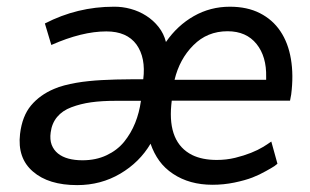

<svg xmlns="http://www.w3.org/2000/svg" viewBox="-20 -534 915 566"><path d="M764.6 -298.8V-306.6Q766.1 -367.2 736.3 -404.3Q706.1 -441.9 650.9 -441.9Q590.8 -441.9 549.8 -400.4Q509.3 -359.9 494.6 -298.8ZM223.1 -61.5Q262.7 -61.5 293.9 -76.2Q325.2 -90.8 345.7 -115.7Q366.2 -141.1 378.4 -171.4Q390.6 -201.7 395.5 -236.8H320.8Q279.8 -236.8 248.5 -232.4Q217.3 -228 190.4 -217.8Q164.1 -208 148.4 -189.2Q132.8 -170.4 129.4 -143.6Q126.5 -122.6 132.3 -107.2Q138.2 -91.8 150.9 -81.5Q163.6 -71.3 181.9 -66.4Q200.2 -61.5 223.1 -61.5ZM606.4 10.7Q538.6 10.7 490.2 -21.5Q465.8 -37.6 449.7 -59.8Q433.6 -82 423.8 -110.4Q391.6 -55.7 334.5 -22Q277.3 11.7 207.5 11.7Q123 11.7 77.1 -28.3Q30.8 -67.9 39.1 -139.2Q45.4 -191.9 71.5 -223.1Q97.7 -254.4 139.6 -272Q152.8 -277.8 169.4 -282.2Q186 -286.6 204.3 -289.8Q222.7 -293 241.7 -294.9Q260.7 -296.9 279.8 -297.9Q299.3 -298.8 321.5 -299.6Q343.8 -300.3 369.1 -300.3H402.3Q410.2 -363.8 382.3 -402.8Q354 -441.4 293.5 -441.4Q221.7 -441.4 131.3 -401.4L112.3 -464.8Q208 -514.2 315.4 -514.2Q340.3 -514.6 365.2 -507.8Q390.1 -501 411.1 -487.5Q432.1 -474.1 447.5 -454.6Q462.9 -435.1 469.2 -410.2Q502.9 -459 551.5 -486.6Q600.1 -514.2 657.7 -514.2Q709 -514.2 746.3 -495.1Q783.7 -476.1 806.6 -441.9Q829.6 -407.7 837.6 -360.1Q845.7 -312.5 838.4 -255.4L835 -237.3H486.3L484.9 -224.1Q474.6 -113.3 546.4 -77.1Q576.2 -62.5 619.1 -62.5Q647.5 -62.5 673.3 -68.8Q699.2 -75.2 720 -83.5Q740.7 -91.8 755.1 -100.6Q769.5 -109.4 775.4 -113.8L779.8 -116.7L797.9 -51.3L789.1 -44.4Q786.1 -42.5 780 -38.8Q773.9 -35.2 764.2 -29.8Q744.6 -18.6 724.1 -10.7Q702.6 -2.4 670.9 4.2Q639.2 10.7 606.4 10.7Z"/></svg>

Font: Ride
Style: Italic
Weight: 400
Version: Version 3.000